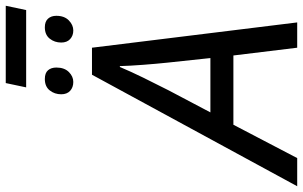

<svg xmlns="http://www.w3.org/2000/svg" viewBox="-270 -841 1054 668"><g transform="rotate(-90 257.0 -507.0)"><path d="M-57 0 331 -714H425L513 0H425L398 -222H157L41 0ZM389 -302 373 -452Q369 -490 365.5 -536Q362 -582 361 -617H358Q342 -579 321 -536Q300 -493 277 -448L200 -302ZM287 -943 302 -1014H571L556 -943ZM306 -779Q287 -779 275 -790Q263 -801 263 -821Q263 -844 276.5 -861Q290 -878 316 -878Q337 -878 346.5 -867Q356 -856 356 -838Q356 -810 340.5 -794.5Q325 -779 306 -779ZM485 -779Q467 -779 455 -790Q443 -801 443 -821Q443 -844 456.5 -861Q470 -878 496 -878Q516 -878 526 -867Q536 -856 536 -838Q536 -810 520 -794.5Q504 -779 485 -779Z"/></g></svg>

Font: BC Sans
Style: Italic
Weight: 400
Italic angle: -12°
Designer: Monotype Design Team
Designer: Province of B.C.
Foundry: Monotype Imaging Inc.
Version: Version 2.000;GOOG;noto-source:20170915:90ef993387c0